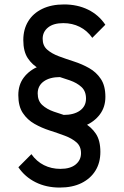

<svg xmlns="http://www.w3.org/2000/svg" viewBox="-20 -724 557 865"><path d="M264.2 -139.2 266 -206.2Q313.2 -206.2 340.4 -225.9Q367.5 -245.5 367.5 -279.8Q367.5 -313.2 347.1 -332Q326.8 -350.8 294.6 -362Q262.5 -373.2 226.2 -384.6Q190 -396 157.9 -413.5Q125.8 -431 105.4 -461.5Q85 -492 85 -543.5Q85 -591.8 107.1 -628Q129.2 -664.2 170.5 -684.1Q211.8 -704 268.5 -704Q329 -704 376.9 -680.5Q424.8 -657 454.5 -612.5L395.8 -553.5Q372.8 -586.2 339.2 -603Q305.8 -619.8 265.2 -619.8Q220.5 -619.8 196.4 -600.1Q172.2 -580.5 172.2 -549.2Q172.2 -518.2 192.6 -500.4Q213 -482.5 245.1 -470.5Q277.2 -458.5 313.5 -446.9Q349.8 -435.2 381.9 -417Q414 -398.8 434.4 -368.2Q454.8 -337.8 454.8 -287.5Q454.8 -241.8 429.9 -208.5Q405 -175.2 362.1 -157.2Q319.2 -139.2 264.2 -139.2ZM248.8 121Q188.5 121 140.5 97.1Q92.5 73.2 62.8 29.5L121.5 -29.5Q144.5 3.2 178 20Q211.5 36.8 252 36.8Q296.8 36.8 320.9 17Q345 -2.8 345 -33.8Q345 -64.8 324.6 -82.6Q304.2 -100.5 272.1 -112.5Q240 -124.5 203.8 -136.1Q167.5 -147.8 135.4 -166Q103.2 -184.2 82.9 -214.8Q62.5 -245.2 62.5 -295.5Q62.5 -342.2 87.4 -375Q112.2 -407.8 155.6 -425.8Q199 -443.8 253 -443.8L251.2 -376.8Q204 -376.8 176.9 -357.1Q149.8 -337.5 149.8 -303.2Q149.8 -270 170.1 -251.1Q190.5 -232.2 222.6 -221Q254.8 -209.8 291 -198.4Q327.2 -187 359.4 -169.5Q391.5 -152 411.9 -121.5Q432.2 -91 432.2 -39.5Q432.2 8.8 410.1 44.6Q388 80.5 347.1 100.8Q306.2 121 248.8 121Z"/></svg>

Font: Marine Company Thin
Style: Regular
Weight: 100
Designer: Rodrigo Fuenzalida
Foundry: fragTYPE
Version: Version 1.000